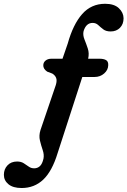

<svg xmlns="http://www.w3.org/2000/svg" viewBox="-170 -744 656 989"><path d="M260.5 -583.5Q256 -563.5 265 -541.2Q274 -519 282.2 -494.2Q290.5 -469.5 284 -441.5H342.5Q364 -441.5 376.2 -434.5Q388.5 -427.5 387.5 -408Q387 -383.5 366.5 -365.5Q346 -347.5 317.5 -347.5H254L127 44Q98.5 138 52.8 181.2Q7 224.5 -58.5 224.5Q-103 224.5 -126.5 205Q-150 185.5 -150 156.5Q-150 127.5 -131.5 107.8Q-113 88 -82 88Q-61.5 88 -47.8 96.8Q-34 105.5 -22 114.2Q-10 123 6 123Q23.5 123 35.8 111.5Q48 100 54 73Q58 52.5 50 29.2Q42 6 35.8 -19.8Q29.5 -45.5 38.5 -74L117.5 -306Q124.5 -329 119.2 -342.5Q114 -356 99.5 -365L73 -375Q52 -389.5 53 -408.5Q53.5 -423 65 -432.2Q76.5 -441.5 95 -441.5H152L179 -520Q206.5 -618.5 253.2 -671.5Q300 -724.5 371.5 -724.5Q418 -724.5 442 -702Q466 -679.5 466.5 -650Q466.5 -619.5 448 -600.8Q429.5 -582 400 -582Q376 -582 361.8 -593Q347.5 -604 335.8 -615Q324 -626 307 -626Q273.5 -626 260.5 -583.5Z"/></svg>

Font: Fraunces 72pt S100 SemiBold
Style: Italic
Weight: 600
Italic angle: -16°
Version: Version 1.000; ttfautohint (v1.8.3)